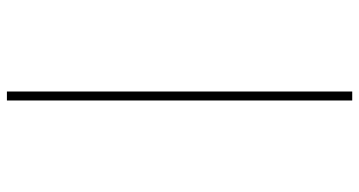

<svg xmlns="http://www.w3.org/2000/svg" viewBox="-262 -538 1040 556"><g transform="rotate(-90 258.0 -260.0)"><path d="M245 240V-760H271V240Z"/></g></svg>

Font: Noto Sans UI Thin
Style: Regular
Weight: 250
Designer: Monotype Design Team
Foundry: Monotype Imaging Inc.
Version: Version 1.901